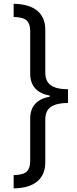

<svg xmlns="http://www.w3.org/2000/svg" viewBox="-20 -852 416 1037"><path d="M143.1 -211.4Q143.1 -310.1 249 -330.1V-335.4Q143.1 -355.5 143.1 -454.6V-684.6Q143.1 -723.1 124.3 -741.2Q105.5 -759.3 53.7 -760.3V-831.5Q138.2 -830.1 181.4 -793.9Q224.6 -757.8 224.6 -691.4V-460.4Q224.6 -412.6 254.6 -391.4Q284.7 -370.1 347.2 -370.1V-295.9Q287.1 -295.9 255.9 -275.4Q224.6 -254.9 224.6 -205.6V24.9Q224.6 91.8 181.2 127.9Q137.7 164.1 53.7 165.5V93.8Q105.5 92.8 124.3 74.7Q143.1 56.6 143.1 18.1Z"/></svg>

Font: Noto Sans Bengali
Style: Regular
Weight: 400
Designer: Monotype Design team
Foundry: Monotype Imaging Inc.
Version: Version 1.00